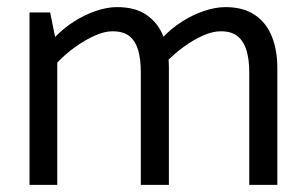

<svg xmlns="http://www.w3.org/2000/svg" viewBox="-20 -520 858 540"><path d="M141 0V-344Q165 -369 192.5 -388.5Q220 -408 247 -420Q274 -432 296 -432Q328 -432 345 -417.5Q362 -403 369 -377.5Q376 -352 376 -318V0H455V-329Q455 -378 440 -416.5Q425 -455 393 -477.5Q361 -500 309 -500Q281 -500 249 -489Q217 -478 187.5 -459Q158 -440 135 -416L121 -485H63V0ZM446 -344Q470 -369 497 -388.5Q524 -408 551 -420Q578 -432 601 -432Q632 -432 649 -417.5Q666 -403 673.5 -377.5Q681 -352 681 -318V0H760V-329Q760 -378 745 -416.5Q730 -455 697.5 -477.5Q665 -500 614 -500Q586 -500 553.5 -489Q521 -478 491.5 -459Q462 -440 439 -416Z"/></svg>

Font: Catamaran Thin
Style: Regular
Weight: 400
Version: Version 2.000